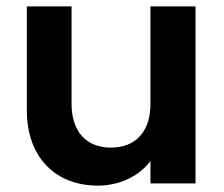

<svg xmlns="http://www.w3.org/2000/svg" viewBox="-20 -574 701 601"><path d="M64 -554V-229C64 -79 156 7 286 7C354 7 415 -22 451 -70V0H592V-554H451V-249C451 -161 404 -112 327 -112C251 -112 204 -161 204 -249V-554Z"/></svg>

Font: Poppins SemiBold
Style: Regular
Weight: 600
Designer: Ninad Kale (Devanagari), Jonny Pinhorn (Latin)
Foundry: Indian Type Foundry
Version: 4.004